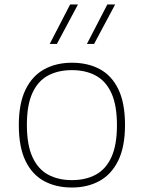

<svg xmlns="http://www.w3.org/2000/svg" viewBox="-20 -828 642 857"><path d="M301 9Q230 9 176.8 -19.8Q123.5 -48.5 93.8 -110Q64 -171.5 64 -270Q64 -366.5 94 -428Q124 -489.5 177.5 -518.8Q231 -548 301 -548Q372 -548 425.2 -519.5Q478.5 -491 508.2 -429.8Q538 -368.5 538 -270Q538 -173.5 508 -111.8Q478 -50 424.5 -20.5Q371 9 301 9ZM301 -24Q362 -24 407.2 -48.2Q452.5 -72.5 477.2 -126.5Q502 -180.5 502 -269Q502 -358.5 477.2 -412.5Q452.5 -466.5 407.2 -490.8Q362 -515 301 -515Q240 -515 194.8 -491Q149.5 -467 124.8 -413.2Q100 -359.5 100 -271Q100 -181.5 124.8 -127.2Q149.5 -73 194.8 -48.5Q240 -24 301 -24ZM368 -632 459 -808H494L400 -632ZM202 -632 293 -808H328L234 -632Z"/></svg>

Font: Encode Sans Expanded Thin
Style: Regular
Weight: 100
Width: 7
Designer: Multiple Designers
Foundry: Impallari Type
Version: Version 3.000; ttfautohint (v1.8.3) -l 8 -r 50 -G 200 -x 14 